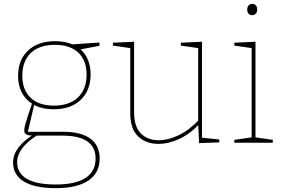

<svg xmlns="http://www.w3.org/2000/svg" viewBox="-20 -742 1470 998"><path d="M270 236Q160 236 104 201.5Q48 167 48 103Q48 63 74.5 27Q101 -9 150 -40L153 -37Q128 -37 117 -43Q106 -49 106 -63Q106 -70 107 -76.5Q108 -83 111.5 -96Q115 -109 123.5 -135Q132 -161 147 -206L150 -201Q113 -223 93.5 -260.5Q74 -298 74 -347Q74 -431 126 -479.5Q178 -528 267 -528Q321 -528 362 -509L351 -511L497 -521V-504L392 -484L396 -488Q423 -465 437 -431.5Q451 -398 451 -356Q451 -272 399.5 -223Q348 -174 259 -174Q199 -174 154 -198L159 -203L123 -49L118 -57H309Q401 -57 449.5 -21.5Q498 14 498 82Q498 157 439.5 196.5Q381 236 270 236ZM270 217Q372 217 424.5 183Q477 149 477 82Q477 23 434 -7Q391 -37 305 -37H162L175 -40Q69 27 69 101Q69 158 119.5 187.5Q170 217 270 217ZM260 -193Q340 -193 385 -235.5Q430 -278 430 -354Q430 -428 387 -468.5Q344 -509 265 -509Q185 -509 140.5 -467Q96 -425 96 -348Q96 -275 139 -234Q182 -193 260 -193Z M805 6Q739 6 698 -33Q657 -72 657 -154V-499L664 -491L567 -505V-520L677 -525V-159Q677 -84 712 -48.5Q747 -13 806 -13Q853 -13 907.5 -38.5Q962 -64 1014 -119L1010 -108V-500L1017 -491L920 -505V-520L1030 -525V-23L1023 -27L1120 -17V-2L1015 2L1010 -98L1014 -95Q964 -43 909 -18.5Q854 6 805 6Z M1308 -21 1301 -29 1398 -15V0H1198V-15L1295 -29L1288 -21V-499L1295 -491L1198 -505V-520L1308 -525ZM1290 -663Q1279 -663 1272 -671Q1265 -679 1265 -692Q1265 -706 1272.5 -714Q1280 -722 1291 -722Q1303 -722 1310 -714Q1317 -706 1317 -692Q1317 -678 1309 -670.5Q1301 -663 1290 -663Z"/></svg>

Font: Bitter Thin Thin
Style: Regular
Weight: 250
Version: Version 2.002